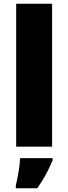

<svg xmlns="http://www.w3.org/2000/svg" viewBox="-20 -780 363 1021"><path d="M257 0H66V-760H257ZM260 72Q243 112 225 146Q207 180 178 221H64V207Q72 175 79 132Q86 89 87 61H260Z"/></svg>

Font: Noto Sans Georgian Black
Style: Regular
Weight: 900
Designer: Monotype Design Team, Akaki Razmadze
Foundry: Google LLC
Version: Version 2.005; ttfautohint (v1.8.4.7-5d5b)